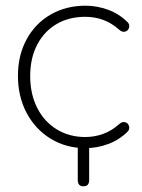

<svg xmlns="http://www.w3.org/2000/svg" viewBox="-20 -512 498 674"><path d="M43 -246Q43 -318 73.5 -374Q104 -430 158 -461Q212 -492 280 -492Q321 -492 360 -477.5Q399 -463 428 -434Q436 -426 433 -415Q430 -404 419.5 -401Q409 -398 398 -408Q348 -453 279 -453Q222 -453 178.5 -427.5Q135 -402 110.5 -355Q86 -308 86 -245Q86 -182 110.5 -133.5Q135 -85 179 -58Q223 -31 279 -31Q311 -31 341 -41.5Q371 -52 398 -76Q409 -86 419.5 -83Q430 -80 433 -69Q436 -58 428 -50Q399 -21 360 -6.5Q321 8 280 8Q212 8 158 -25Q104 -58 73.5 -115.5Q43 -173 43 -246ZM253 120V-24H293V120Q293 131 288 136.5Q283 142 273 142Q263 142 258 136.5Q253 131 253 120Z"/></svg>

Font: SN Pro Thin
Style: Regular
Weight: 200
Designer: Tobias Whetton
Foundry: Supernotes
Version: Version 1.003;Glyphs 3.3 (3324)